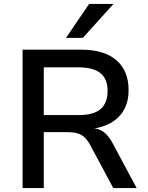

<svg xmlns="http://www.w3.org/2000/svg" viewBox="-20 -958 752 978"><path d="M95 0V-705H394Q510 -705 572.5 -651.5Q635 -598 635 -499Q635 -440 611 -398Q587 -356 543.5 -331.5Q500 -307 440 -301L444 -306L460 -304Q489 -301 511.5 -283Q534 -265 554 -228L676 0H557L439 -220Q425 -246 409 -260Q393 -274 371.5 -279.5Q350 -285 320 -285H203V0ZM203 -372H382Q457 -372 492.5 -402.5Q528 -433 528 -495Q528 -556 491.5 -585.5Q455 -615 379 -615H203ZM316 -765 434 -938H558L402 -765Z"/></svg>

Font: Nunito Sans 9pt SemiBold
Style: Regular
Weight: 600
Version: Version 3.101;gftools[0.9.27]